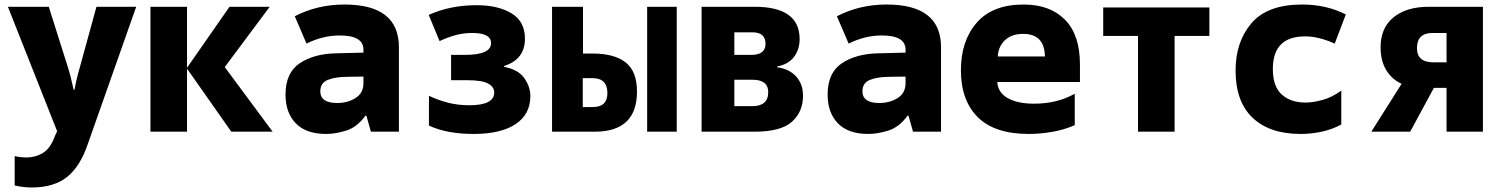

<svg xmlns="http://www.w3.org/2000/svg" viewBox="-20 -583 6640 850"><path d="M370 51 583 -553H407L334 -287Q326 -260 320 -234.5Q314 -209 310 -186H306Q299 -217 293.5 -239.5Q288 -262 281 -284L196 -553H15L233 -2L224 17Q204 73 171 93.5Q138 114 96 114Q71 114 45 108V238Q82 247 121 247Q219 247 277.5 200Q336 153 370 51Z M808 0V-279L1004 0H1187L975 -286L1174 -553H996L808 -283V-553H646V0Z M1398 -179Q1398 -216 1431.5 -229.5Q1465 -243 1520 -243L1589 -244V-215Q1589 -171 1554 -149Q1519 -127 1473 -127Q1398 -127 1398 -179ZM1598 -71H1602L1622 0H1746V-374Q1746 -563 1505 -563Q1385 -563 1285 -511L1337 -390Q1409 -426 1484 -426Q1589 -426 1589 -363V-350L1468 -347Q1370 -345 1307 -303Q1244 -261 1244 -164Q1244 -84 1289.5 -37Q1335 10 1424 10Q1465 10 1513 -5Q1561 -20 1598 -71Z M2328 -158Q2328 -198 2301.5 -236.5Q2275 -275 2212 -287V-291Q2304 -320 2304 -412Q2304 -488 2244.5 -524Q2185 -560 2090 -560Q1973 -560 1878 -517L1926 -401Q1962 -418 1997 -427.5Q2032 -437 2071 -437Q2154 -437 2154 -392Q2154 -340 2037 -340H1977V-228H2047Q2114 -228 2141 -213Q2168 -198 2168 -174Q2168 -117 2058 -117Q2006 -117 1961 -129Q1916 -141 1879 -159V-27Q1958 10 2077 10Q2197 10 2262.5 -33.5Q2328 -77 2328 -158Z M2976 0V-553H2845V0ZM2613 0Q2800 0 2800 -178Q2800 -267 2750 -306.5Q2700 -346 2603 -346H2561V-553H2424V0ZM2560 -237H2603Q2669 -237 2669 -171Q2669 -109 2604 -109H2560Z M3321 0Q3437 0 3486 -44Q3535 -88 3535 -159Q3535 -211 3504.5 -244.5Q3474 -278 3421 -285V-289Q3470 -298 3495 -331Q3520 -364 3520 -410Q3520 -553 3321 -553H3086V0ZM3231 -440H3311Q3369 -440 3369 -389Q3369 -340 3306 -340H3231ZM3231 -230H3311Q3381 -230 3381 -175Q3381 -113 3310 -113H3231Z M3798 -179Q3798 -216 3831.5 -229.5Q3865 -243 3920 -243L3989 -244V-215Q3989 -171 3954 -149Q3919 -127 3873 -127Q3798 -127 3798 -179ZM3998 -71H4002L4022 0H4146V-374Q4146 -563 3905 -563Q3785 -563 3685 -511L3737 -390Q3809 -426 3884 -426Q3989 -426 3989 -363V-350L3868 -347Q3770 -345 3707 -303Q3644 -261 3644 -164Q3644 -84 3689.5 -37Q3735 10 3824 10Q3865 10 3913 -5Q3961 -20 3998 -71Z M4738 -29V-168Q4660 -124 4558 -124Q4485 -124 4441.5 -148.5Q4398 -173 4395 -220H4761V-298Q4761 -429 4694.5 -496Q4628 -563 4512 -563Q4374 -563 4304 -482.5Q4234 -402 4234 -272Q4234 -139 4308.5 -64.5Q4383 10 4535 10Q4586 10 4639.5 0.5Q4693 -9 4738 -29ZM4510 -433Q4604 -433 4606 -333H4397Q4400 -378 4429.5 -405.5Q4459 -433 4510 -433Z M5180 0V-424H5334V-550H4864V-424H5018V0Z M5918 -32V-182Q5877 -152 5835 -140.5Q5793 -129 5760 -129Q5694 -129 5654.5 -164.5Q5615 -200 5615 -278Q5615 -422 5758 -422Q5817 -422 5889 -390L5938 -519Q5852 -563 5745 -563Q5591 -563 5520.5 -480.5Q5450 -398 5450 -271Q5450 -133 5525.5 -61.5Q5601 10 5738 10Q5785 10 5831.5 0Q5878 -10 5918 -32Z M6253 -370Q6253 -437 6322 -437H6384V-307H6326Q6253 -307 6253 -370ZM6223 0 6328 -194H6384V0H6545V-553H6304Q6207 -553 6149.5 -506.5Q6092 -460 6092 -374Q6092 -312 6118 -271Q6144 -230 6185 -212L6051 0Z"/></svg>

Font: Noto Sans Mono UI ExtraBold
Style: Regular
Weight: 800
Designer: Monotype Design team
Foundry: Monotype Imaging Inc.
Version: 1.000